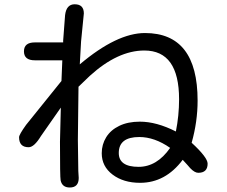

<svg xmlns="http://www.w3.org/2000/svg" viewBox="-20 -793 1040 880"><path d="M257.8 33.2Q254.9 18.6 254.9 -143.6L258.8 -299.8L168 -169.9Q136.7 -118.2 111.3 -118.2Q67.4 -118.2 67.4 -164.1Q67.4 -175.8 99.6 -220.7L261.7 -421.9L265.6 -516.6H139.6Q89.8 -516.6 89.8 -557.6Q89.8 -598.6 139.6 -598.6H269.5V-607.4L278.3 -723.6Q284.2 -773.4 322.3 -773.4Q364.3 -773.4 364.3 -731.4L351.6 -603.5L345.7 -498Q515.6 -641.6 644.5 -641.6Q885.7 -641.6 885.7 -332Q885.7 -235.4 858.4 -138.7Q931.6 -71.3 931.6 -43Q931.6 -1 888.7 -1Q872.1 -1 851.6 -22.5L838.9 -37.1L817.4 -60.5Q738.3 44.9 622.1 44.9Q545.9 44.9 496.1 7.3Q446.3 -30.3 446.3 -90.8Q446.3 -130.9 466.8 -164.1Q487.3 -197.3 526.9 -216.3Q566.4 -235.4 621.1 -235.4Q697.3 -235.4 786.1 -190.4Q800.8 -263.7 800.8 -337.9Q800.8 -561.5 641.6 -561.5Q519.5 -561.5 391.6 -445.3L339.8 -395.5L336.9 -152.3L338.9 -9.8L340.8 22.5Q340.8 66.4 299.8 66.4Q264.6 66.4 257.8 33.2ZM759.8 -115.2Q688.5 -165 618.2 -165Q524.4 -165 524.4 -91.8Q524.4 -28.3 615.2 -28.3Q699.2 -28.3 759.8 -115.2Z"/></svg>

Font: jf-openhuninn-2.1
Style: Regular
Weight: 400
Designer: [Kosugi Maru]
Designed by MOTOYA      

[Varela Round]
Joe Prince (Latin component); Avraham Cornfeld (Hebrew component)
Foundry: justfont Co., Ltd.
Version: 2.1